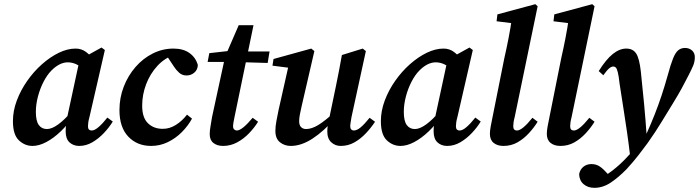

<svg xmlns="http://www.w3.org/2000/svg" viewBox="-20 -688 3353 921"><path d="M136 12Q99 12 70.5 -15Q42 -42 42 -107Q42 -156 60.5 -205.5Q79 -255 110.5 -300Q142 -345 181.5 -380Q221 -415 262.5 -435Q304 -455 343 -455Q371 -455 393 -438.5Q415 -422 434 -396L381 -358Q365 -371 345.5 -380Q326 -389 305 -389Q266 -389 227 -350Q206 -329 189 -296Q172 -263 162 -225Q152 -187 152 -151Q152 -108 166 -88.5Q180 -69 205 -69Q252 -69 327 -157L333 -131Q305 -90 271 -57.5Q237 -25 202 -6.5Q167 12 136 12ZM360 12Q332 12 313.5 -5Q295 -22 295 -58Q295 -77 297.5 -94Q300 -111 304 -133L362 -402L467 -460L483 -448L409 -126Q405 -112 403.5 -101Q402 -90 402 -82Q402 -62 420 -62Q434 -62 453.5 -79Q473 -96 495 -124L521 -105Q504 -77 478.5 -50Q453 -23 423 -5.5Q393 12 360 12Z M705 12Q638 12 595.5 -32.5Q553 -77 553 -160Q553 -219 573.5 -272Q594 -325 630 -366.5Q666 -408 713 -431.5Q760 -455 812 -455Q859 -455 889 -433.5Q919 -412 929 -376Q928 -353 912 -339.5Q896 -326 875 -326Q854 -326 839.5 -339Q825 -352 814 -369L773 -431L817 -425Q770 -410 735 -372Q700 -334 681 -284Q662 -234 662 -181Q662 -124 689.5 -97Q717 -70 761 -70Q794 -70 824 -89Q854 -108 877 -138L901 -119Q882 -84 852 -54Q822 -24 784.5 -6Q747 12 705 12Z M976 -391 984 -433 1099 -446V-441H1273L1264 -386L1094 -391ZM997 -126 1060 -417 1125 -567H1196L1105 -127Q1102 -112 1100 -101Q1098 -90 1098 -82Q1098 -72 1103.5 -67Q1109 -62 1116 -62Q1141 -62 1192 -123L1218 -104Q1200 -75 1174.5 -48.5Q1149 -22 1117.5 -5Q1086 12 1050 12Q1022 12 1004 -2Q986 -16 986 -44Q986 -60 989.5 -80.5Q993 -101 997 -126Z M1375 12Q1345 12 1323 -5.5Q1301 -23 1301 -60Q1301 -82 1306 -108Q1311 -134 1316 -159L1367 -386L1381 -361L1287 -373L1292 -405L1473 -455L1488 -443L1427 -179Q1422 -157 1418.5 -139Q1415 -121 1415 -107Q1415 -87 1424.5 -78Q1434 -69 1448 -69Q1475 -69 1507 -88.5Q1539 -108 1587 -152L1591 -124Q1533 -58 1479 -23Q1425 12 1375 12ZM1614 12Q1588 12 1569 -5.5Q1550 -23 1550 -57Q1550 -72 1552.5 -87Q1555 -102 1560 -124L1591 -273Q1599 -310 1606 -348Q1613 -386 1620 -424L1720 -455L1735 -443L1666 -126Q1664 -112 1662 -101Q1660 -90 1660 -82Q1660 -72 1665 -67Q1670 -62 1677 -62Q1692 -62 1710 -77Q1728 -92 1753 -123L1779 -104Q1760 -75 1735 -48.5Q1710 -22 1680 -5Q1650 12 1614 12Z M1901 12Q1864 12 1835.5 -15Q1807 -42 1807 -107Q1807 -156 1825.5 -205.5Q1844 -255 1875.5 -300Q1907 -345 1946.5 -380Q1986 -415 2027.5 -435Q2069 -455 2108 -455Q2136 -455 2158 -438.5Q2180 -422 2199 -396L2146 -358Q2130 -371 2110.5 -380Q2091 -389 2070 -389Q2031 -389 1992 -350Q1971 -329 1954 -296Q1937 -263 1927 -225Q1917 -187 1917 -151Q1917 -108 1931 -88.5Q1945 -69 1970 -69Q2017 -69 2092 -157L2098 -131Q2070 -90 2036 -57.5Q2002 -25 1967 -6.5Q1932 12 1901 12ZM2125 12Q2097 12 2078.5 -5Q2060 -22 2060 -58Q2060 -77 2062.5 -94Q2065 -111 2069 -133L2127 -402L2232 -460L2248 -448L2174 -126Q2170 -112 2168.5 -101Q2167 -90 2167 -82Q2167 -62 2185 -62Q2199 -62 2218.5 -79Q2238 -96 2260 -124L2286 -105Q2269 -77 2243.5 -50Q2218 -23 2188 -5.5Q2158 12 2125 12Z M2395 12Q2366 12 2348 -2.5Q2330 -17 2330 -46Q2330 -61 2334 -82.5Q2338 -104 2345 -138L2399 -408Q2410 -456 2419.5 -505Q2429 -554 2436 -603L2474 -572L2362 -586L2366 -619L2548 -668L2559 -658L2449 -127Q2445 -112 2443.5 -101Q2442 -90 2442 -82Q2442 -62 2460 -62Q2485 -62 2534 -123L2559 -104Q2541 -75 2516.5 -48.5Q2492 -22 2462 -5Q2432 12 2395 12Z M2668 12Q2639 12 2621 -2.5Q2603 -17 2603 -46Q2603 -61 2607 -82.5Q2611 -104 2618 -138L2672 -408Q2683 -456 2692.5 -505Q2702 -554 2709 -603L2747 -572L2635 -586L2639 -619L2821 -668L2832 -658L2722 -127Q2718 -112 2716.5 -101Q2715 -90 2715 -82Q2715 -62 2733 -62Q2758 -62 2807 -123L2832 -104Q2814 -75 2789.5 -48.5Q2765 -22 2735 -5Q2705 12 2668 12Z M2758 147Q2763 124 2779 111.5Q2795 99 2817 99Q2840 99 2857.5 111Q2875 123 2897 148L2920 172L2856 171Q2925 132 2982 72Q3007 46 3031 18.5Q3055 -9 3077 -37Q3102 -92 3120.5 -139Q3139 -186 3154 -231.5Q3169 -277 3183 -327Q3197 -379 3208.5 -407.5Q3220 -436 3233.5 -447Q3247 -458 3266 -458Q3286 -458 3299.5 -446Q3313 -434 3313 -414Q3313 -392 3305 -373Q3297 -354 3282 -325Q3268 -297 3250.5 -265Q3233 -233 3209 -194Q3183 -152 3154 -104Q3125 -56 3086 -1Q3066 26 3042.5 56.5Q3019 87 2986 123Q2947 163 2909.5 188Q2872 213 2831 213Q2800 213 2779.5 195.5Q2759 178 2758 147ZM3082 -36 3003 63Q2996 3 2988 -52.5Q2980 -108 2971 -165Q2962 -222 2952 -287Q2948 -324 2943.5 -341.5Q2939 -359 2934 -364Q2929 -369 2922 -369Q2913 -369 2902.5 -360.5Q2892 -352 2874 -327L2852 -347Q2887 -403 2919.5 -429Q2952 -455 2984 -455Q3016 -455 3031.5 -431.5Q3047 -408 3054 -345Q3063 -262 3070 -185.5Q3077 -109 3082 -36Z"/></svg>

Font: Lisu Bosa Black
Style: Italic
Weight: 900
Italic angle: -19°
Designer: David Morse, Annie Olsen, Victor Gaultney, Frank Grießhammer (Latin)
Foundry: SIL International
Version: Version 2.000